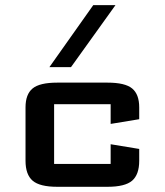

<svg xmlns="http://www.w3.org/2000/svg" viewBox="-20 -718 633 738"><path d="M252.9 -460H169.9L338.4 -698.2H423.8ZM405.3 -241.7V-317.4H188V-87.9H405.3V-163.6L515.1 -145.5V-100.1Q515.1 -46.9 487.8 -23.4Q460.4 0 393.1 0H200.2Q132.8 0 105.5 -23.4Q78.1 -46.9 78.1 -100.1V-305.2Q78.1 -355.5 105.2 -377.9Q132.3 -400.4 200.2 -400.4H393.1Q460.9 -400.4 488 -377.9Q515.1 -355.5 515.1 -305.2V-259.8Z"/></svg>

Font: Squarish Sans CT
Style: Regular
Weight: 400
Version: Version 0.9